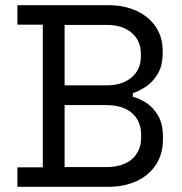

<svg xmlns="http://www.w3.org/2000/svg" viewBox="-20 -720 701 740"><path d="M47 0V-75H145V-625H47V-700H398Q459 -700 506.5 -678Q554 -656 580.5 -616.5Q607 -577 607 -524V-516Q607 -467 588 -435.5Q569 -404 543 -386.5Q517 -369 492 -361V-347Q517 -341 544 -323.5Q571 -306 589.5 -274Q608 -242 608 -193V-183Q608 -126 580.5 -84.5Q553 -43 505.5 -21.5Q458 0 397 0ZM229 -76H388Q454 -76 489 -107Q524 -138 524 -191V-200Q524 -253 489 -284Q454 -315 388 -315H229ZM229 -391H391Q451 -391 487 -421.5Q523 -452 523 -502V-512Q523 -563 487.5 -593.5Q452 -624 391 -624H229Z"/></svg>

Font: Space Grotesk
Style: Regular
Weight: 400
Designer: Florian Karsten
Foundry: Florian Karsten
Version: Version 2.000